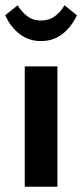

<svg xmlns="http://www.w3.org/2000/svg" viewBox="-35 -709 312 729"><path d="M59 -457H183V0H59ZM120 -553Q75 -553 40 -579.5Q5 -606 -15 -651L32 -689Q46 -665 68 -648Q90 -631 120 -631Q151 -631 173 -647Q195 -663 210 -689L257 -651Q236 -606 201.5 -579.5Q167 -553 120 -553Z"/></svg>

Font: Tilda Sans Bold
Style: Regular
Weight: 700
Designer: ParaType Ltd
Foundry: ParaType Ltd
Version: Version 1.009